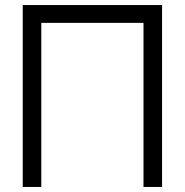

<svg xmlns="http://www.w3.org/2000/svg" viewBox="-20 -740 732 760"><path d="M70 0V-720H621.5V0H548V-649.5H143.5V0Z"/></svg>

Font: Cns Manrope
Style: Regular
Weight: 400
Designer: Mikhail Sharanda
Foundry: Mikhail Sharanda
Version: Version 4.504